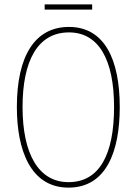

<svg xmlns="http://www.w3.org/2000/svg" viewBox="-20 -847 624 877"><path d="M401 -827H184V-803H401ZM527 -358C527 -576 457 -724 295 -724C141 -724 57 -594 57 -358C57 -164 118 10 293 10C467 10 527 -158 527 -358ZM83 -358C83 -569 152 -699 295 -699C430 -699 501 -576 501 -358C501 -141 434 -15 293 -15C155 -15 83 -146 83 -358Z"/></svg>

Font: Noto Sans Lao Condensed Thin
Style: Regular
Weight: 100
Width: 3
Designer: Monotype Design Team
Foundry: Monotype Imaging Inc.
Version: Version 2.003